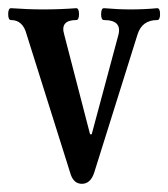

<svg xmlns="http://www.w3.org/2000/svg" viewBox="-21 -438 411 469"><path d="M179 11Q160 11 152 -11L44 -354Q35 -389 6 -389Q-1 -389 -1 -403.5Q-1 -418 6 -418Q47 -415 85 -415Q126 -415 165 -418Q172 -418 172 -403.5Q172 -389 165 -389Q125 -389 136 -353L199 -110H203L268 -352Q278 -389 233 -389Q226 -389 226 -403.5Q226 -418 233 -418Q267 -415 298 -415Q332 -415 363 -418Q370 -418 370 -403.5Q370 -389 363 -389Q326 -389 315 -354L209 -16Q200 11 179 11Z"/></svg>

Font: Junicode Cond Medium
Style: Regular
Weight: 500
Width: 3
Designer: Peter S. Baker
Version: Version 2.201